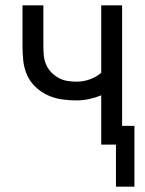

<svg xmlns="http://www.w3.org/2000/svg" viewBox="-20 -540 540 717"><path d="M413 157V0H358V-184Q336 -175 312.5 -170Q289 -165 266 -165Q238 -165 210.5 -169Q183 -173 158 -184.5Q133 -196 112.5 -215.5Q92 -235 81 -260Q70 -285 67 -312.5Q64 -340 64 -368V-520H142V-368Q142 -351 143.5 -333.5Q145 -316 152 -299.5Q159 -283 171 -270.5Q183 -258 198 -249.5Q213 -241 230.5 -238Q248 -235 266 -235Q291 -235 315 -243.5Q339 -252 358 -268V-520H436V-70H482V157Z"/></svg>

Font: HulyMono
Style: Regular
Weight: 400
Monospace: yes
Designer: Belleve Invis
Foundry: Belleve Invis
Version: Version 33.2.5; ttfautohint (v1.8.4)